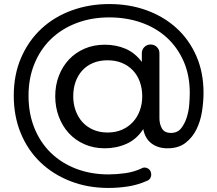

<svg xmlns="http://www.w3.org/2000/svg" viewBox="-20 -727 1074 949"><path d="M512 -72Q552 -72 583.5 -86Q615 -100 637 -124Q659 -148 671 -180.5Q683 -213 683 -251Q683 -290 671 -323Q659 -356 636.5 -379.5Q614 -403 582.5 -416Q551 -429 512 -429Q472 -429 440.5 -416Q409 -403 387 -379Q365 -355 353.5 -322.5Q342 -290 342 -251Q342 -213 354 -180Q366 -147 388 -123Q410 -99 441.5 -85.5Q473 -72 512 -72ZM681 -464Q681 -482 693.5 -494.5Q706 -507 724 -507Q743 -507 755.5 -494.5Q768 -482 768 -464V-142Q768 -114 780.5 -92Q793 -70 825 -70Q857 -70 875 -92.5Q893 -115 903 -146.5Q913 -178 915.5 -211.5Q918 -245 918 -267Q918 -356 887 -425.5Q856 -495 802.5 -543Q749 -591 676.5 -616Q604 -641 520 -641Q432 -641 358.5 -613Q285 -585 232.5 -534.5Q180 -484 150.5 -412.5Q121 -341 121 -254Q121 -165 150.5 -93Q180 -21 232.5 29.5Q285 80 357.5 107.5Q430 135 516 135Q556 135 599 129Q642 123 678 106Q686 101 694 101Q704 101 712.5 106.5Q721 112 725 122Q730 136 725 149Q720 162 706 167Q661 187 613 194.5Q565 202 516 202Q414 202 328 168.5Q242 135 179.5 75Q117 15 82.5 -69Q48 -153 48 -254Q48 -358 84.5 -442Q121 -526 184.5 -585Q248 -644 334.5 -675.5Q421 -707 520 -707Q620 -707 705 -676Q790 -645 852.5 -588Q915 -531 950.5 -450Q986 -369 986 -268Q986 -225 978.5 -176.5Q971 -128 951 -87.5Q931 -47 896.5 -20.5Q862 6 808 6Q761 6 729 -18Q697 -42 688 -89Q656 -39 606 -16.5Q556 6 498 6Q443 6 397.5 -14Q352 -34 320 -69Q288 -104 270.5 -151Q253 -198 253 -251Q253 -306 271 -352.5Q289 -399 321 -433Q353 -467 398 -486.5Q443 -506 498 -506Q554 -506 600.5 -486Q647 -466 681 -421Z"/></svg>

Font: Sepalumica Med
Style: Regular
Weight: 500
Designer: Julieta Ulanovsky
Foundry: Julieta Ulanovsky
Version: Version 7.200